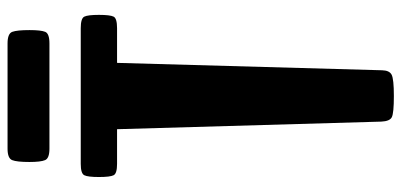

<svg xmlns="http://www.w3.org/2000/svg" viewBox="-296 -762 1058 506"><g transform="rotate(-90 233.0 -509.0)"><path d="M232.9 0Q188 0 177.2 -5.4Q166.5 -10.7 165.5 -33.2L145.5 -729.5H54.2Q28.8 -729.5 24.2 -738.5Q19.5 -747.6 19.5 -777.3Q19.5 -806.6 24.2 -815.9Q28.8 -825.2 54.2 -825.2H411.6Q437.5 -825.2 442.1 -815.9Q446.8 -806.6 446.8 -777.3Q446.8 -747.6 442.1 -738.5Q437.5 -729.5 411.6 -729.5H320.3L300.8 -30.8Q300.3 -11.7 289.1 -5.9Q277.8 0 232.9 0ZM94.2 -907.7Q68.8 -907.7 64 -919.2Q59.1 -930.7 59.1 -960.4Q59.1 -993.7 64 -1005.9Q68.8 -1018.1 94.2 -1018.1H371.6Q397.5 -1018.1 402.1 -1005.6Q406.7 -993.2 406.7 -960Q406.7 -930.2 402.1 -918.9Q397.5 -907.7 371.6 -907.7Z"/></g></svg>

Font: Denk One
Style: Regular
Weight: 400
Designer: Irina Smirnova, Eben Sorkin
Foundry: Sorkin Type Co.f
Version: Version 1.004; ttfautohint (v1.8.4.7-5d5b);gftools[0.9.23]